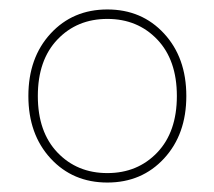

<svg xmlns="http://www.w3.org/2000/svg" viewBox="-20 -729 452 406"><path d="M87 -394Q40 -445 40 -526Q40 -607 87 -658Q134 -709 207 -709Q280 -709 327 -658Q374 -607 374 -526Q374 -445 327 -394Q280 -343 207 -343Q134 -343 87 -394ZM312.5 -406.5Q354 -450 354 -526Q354 -602 312.5 -645.5Q271 -689 207 -689Q143 -689 101.5 -645.5Q60 -602 60 -526Q60 -450 101.5 -406.5Q143 -363 207 -363Q271 -363 312.5 -406.5Z"/></svg>

Font: SVN-Poppins Thin
Style: Regular
Weight: 100
Designer: Ninad Kale (Devanagari), Jonny Pinhorn (Latin)
Foundry: Indian Type Foundry
Version: Version 3.002 2017